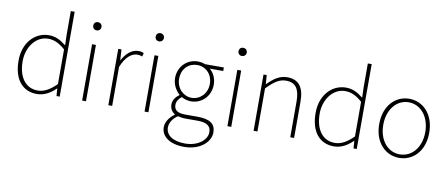

<svg xmlns="http://www.w3.org/2000/svg" viewBox="-84 -1153 4129 1769"><g transform="rotate(10 1980.0 -268.5)"><path d="M277 13C350 13 409 -26 453 -70H455L460 0H490V-794H454V-573L457 -474C403 -516 359 -540 295 -540C167 -540 59 -432 59 -262C59 -84 145 13 277 13ZM280 -20C163 -20 97 -118 97 -262C97 -398 182 -507 293 -507C348 -507 396 -487 454 -435V-111C396 -53 341 -20 280 -20Z M700 0H736V-527H700ZM719 -660C739 -660 758 -675 758 -698C758 -723 739 -737 719 -737C698 -737 681 -723 681 -698C681 -675 698 -660 719 -660Z M945 0H981V-364C1022 -468 1080 -505 1127 -505C1148 -505 1157 -503 1174 -496L1183 -529C1165 -538 1150 -540 1132 -540C1069 -540 1018 -492 983 -428H981L975 -527H945Z M1284 0H1320V-527H1284ZM1303 -660C1323 -660 1342 -675 1342 -698C1342 -723 1323 -737 1303 -737C1282 -737 1265 -723 1265 -698C1265 -675 1282 -660 1303 -660Z M1699 257C1847 257 1942 169 1942 80C1942 -1 1889 -38 1773 -38H1656C1575 -38 1553 -71 1553 -111C1553 -147 1575 -172 1599 -191C1623 -176 1658 -167 1688 -167C1790 -167 1869 -249 1869 -354C1869 -414 1844 -463 1807 -494H1933V-527H1757C1742 -533 1718 -540 1688 -540C1587 -540 1507 -461 1507 -354C1507 -290 1541 -238 1574 -209V-205C1551 -189 1516 -156 1516 -108C1516 -68 1536 -40 1563 -24V-20C1514 15 1483 64 1483 110C1483 198 1565 257 1699 257ZM1688 -200C1612 -200 1545 -263 1545 -354C1545 -449 1610 -507 1688 -507C1767 -507 1832 -448 1832 -354C1832 -263 1765 -200 1688 -200ZM1701 225C1586 225 1521 177 1521 107C1521 68 1542 24 1594 -11C1623 -4 1651 -2 1658 -2H1778C1861 -2 1905 22 1905 84C1905 153 1827 225 1701 225Z M2059 0H2095V-527H2059ZM2078 -660C2098 -660 2117 -675 2117 -698C2117 -723 2098 -737 2078 -737C2057 -737 2040 -723 2040 -698C2040 -675 2057 -660 2078 -660Z M2304 0H2340V-403C2407 -472 2455 -507 2520 -507C2610 -507 2647 -450 2647 -334V0H2683V-339C2683 -475 2632 -540 2524 -540C2451 -540 2396 -498 2342 -443H2340L2334 -527H2304Z M3056 13C3129 13 3188 -26 3232 -70H3234L3239 0H3269V-794H3233V-573L3236 -474C3182 -516 3138 -540 3074 -540C2946 -540 2838 -432 2838 -262C2838 -84 2924 13 3056 13ZM3059 -20C2942 -20 2876 -118 2876 -262C2876 -398 2961 -507 3072 -507C3127 -507 3175 -487 3233 -435V-111C3175 -53 3120 -20 3059 -20Z M3667 13C3793 13 3901 -88 3901 -262C3901 -439 3793 -540 3667 -540C3541 -540 3433 -439 3433 -262C3433 -88 3541 13 3667 13ZM3667 -20C3555 -20 3471 -118 3471 -262C3471 -407 3555 -507 3667 -507C3779 -507 3864 -407 3864 -262C3864 -118 3779 -20 3667 -20Z"/></g></svg>

Font: Source Han Sans CN ExtraLight
Style: Regular
Weight: 250
Designer: Ryoko NISHIZUKA (kana & ideographs); Paul D. Hunt (Latin, Greek & Cyrillic); Wenlong ZHANG (bopomofo); Sandoll Communica
Foundry: Adobe Systems Incorporated
Version: Version 1.004;PS 1.004;hotconv 16.6.51;makeotf.lib2.5.65220